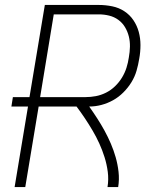

<svg xmlns="http://www.w3.org/2000/svg" viewBox="-20 -755 640 775"><path d="M39 0 93 -325H26L32 -363H99L161 -735H379Q406 -735 433 -729.5Q460 -724 482 -709.5Q504 -695 518.5 -673.5Q533 -652 540 -626.5Q547 -601 547 -573Q547 -545 542 -518Q538 -493 531 -469Q524 -445 510.5 -423Q497 -401 478 -382Q459 -363 436.5 -350.5Q414 -338 389.5 -331.5Q365 -325 340 -325Q357 -301 372.5 -277Q388 -253 402 -227.5Q416 -202 427.5 -175Q439 -148 447 -120Q455 -92 458.5 -61.5Q462 -31 457 0H414Q419 -31 415 -61.5Q411 -92 402 -120.5Q393 -149 381 -175.5Q369 -202 354 -227.5Q339 -253 323 -277Q307 -301 289 -325H136L82 0ZM142 -363H325Q346 -363 367 -367Q388 -371 408 -381Q428 -391 444.5 -407Q461 -423 472.5 -442Q484 -461 490.5 -481.5Q497 -502 500 -523Q504 -545 504.5 -566.5Q505 -588 500 -608Q495 -628 484.5 -645.5Q474 -663 457.5 -675Q441 -687 420.5 -692Q400 -697 379 -697H197Z"/></svg>

Font: Iosevka Curly XLtExObl
Style: Regular
Weight: 200
Width: 7
Italic angle: -9°
Monospace: yes
Designer: Belleve Invis
Foundry: Belleve Invis
Version: Version 11.0.1; ttfautohint (v1.8.3)